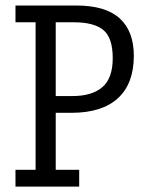

<svg xmlns="http://www.w3.org/2000/svg" viewBox="-20 -687 559 707"><path d="M185.2 -271.6V-61.7H271.6V0H37V-61.7H111.1V-604.9H37V-666.7H260.5Q369.1 -666.7 421 -619.1Q472.8 -571.6 472.8 -481.5Q472.8 -379 414.2 -325.3Q355.6 -271.6 243.2 -271.6ZM246.9 -333.3Q318.5 -333.3 356.8 -366Q395.1 -398.8 395.1 -472.8Q395.1 -548.1 360.5 -576.5Q325.9 -604.9 253.1 -604.9H185.2V-333.3Z"/></svg>

Font: Slabo 27px
Style: Regular
Weight: 400
Version: Version 1.02 Build 003a